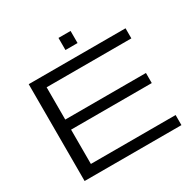

<svg xmlns="http://www.w3.org/2000/svg" viewBox="-198 -1104 1272 1288"><g transform="rotate(-30 437.5 -459.5)"><path d="M515.6 -918.9H421.9V-825.2H515.6ZM93.8 0V-750H843.8V-671.9H187.5V-421.9H812.5V-343.8H187.5V-78.1H843.8V0Z"/></g></svg>

Font: Michroma
Style: Regular
Weight: 400
Version: Version 1.000